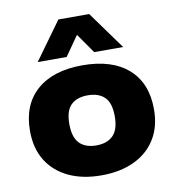

<svg xmlns="http://www.w3.org/2000/svg" viewBox="-89 -887 892 976"><g transform="rotate(-10 357.0 -399.0)"><path d="M357 10.5Q260.5 10.5 188.8 -23Q117 -56.5 77 -120.2Q37 -184 37 -274.5Q37 -409.5 121.2 -483.5Q205.5 -557.5 357 -557.5Q509 -557.5 593 -483.8Q677 -410 677 -274.5Q677 -184.5 637.2 -120.8Q597.5 -57 525.5 -23.2Q453.5 10.5 357 10.5ZM357 -144Q413.5 -144 444 -175Q474.5 -206 474.5 -274Q474.5 -342.5 444 -372.5Q413.5 -402.5 357 -402.5Q300.5 -402.5 270.2 -372.5Q240 -342.5 240 -274.5Q240 -206.5 270.2 -175.2Q300.5 -144 357 -144ZM136.5 -613 277.5 -808H436.5L577.5 -613H428L357 -714.5L286 -613Z"/></g></svg>

Font: Encode Sans Expanded Expanded ExtraBold
Style: Regular
Weight: 800
Width: 7
Designer: Multiple Designers
Foundry: Impallari Type
Version: Version 3.000; ttfautohint (v1.8.3) -l 8 -r 50 -G 200 -x 14 